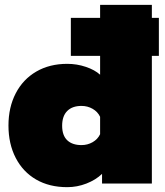

<svg xmlns="http://www.w3.org/2000/svg" viewBox="-20 -759 682 794"><path d="M637 -528H608V0H402V-40Q376 -15 337.5 0Q299 15 258 15Q184 15 129.5 -16.5Q75 -48 45 -106Q15 -164 15 -240Q15 -315 45 -373Q75 -431 130 -463Q185 -495 258 -495Q298 -495 335 -482.5Q372 -470 394 -450V-528H273V-685H394V-739H608V-685H637ZM394 -276Q384 -297 363 -309Q342 -321 317 -321Q279 -321 258 -300Q237 -279 237 -239Q237 -199 258 -179Q279 -159 317 -159Q342 -159 363 -171Q384 -183 394 -204Z"/></svg>

Font: Readiness Black
Style: Regular
Weight: 900
Designer: Katatrad Team
Foundry: CadsonDemak
Version: Version 1.00;April 23, 2019;FontCreator 11.5.0.2425 64-bit; 